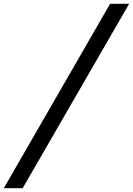

<svg xmlns="http://www.w3.org/2000/svg" viewBox="-150 -803 698 1008"><path d="M-130 185 428 -783H528L-31 185Z"/></svg>

Font: Ubuntu Sans Medium
Style: Italic
Weight: 500
Italic angle: -13.5°
Designer: Dalton Maag Ltd
Foundry: Dalton Maag Ltd
Version: Version 1.006